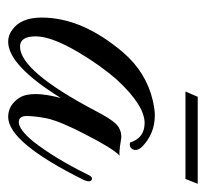

<svg xmlns="http://www.w3.org/2000/svg" viewBox="-37 -465 504 470"><g transform="rotate(90 215.0 -230.0)"><path d="M279 -24Q297 -24 326 -59Q367 -111 407 -192Q413 -206 420 -202.5Q427 -199 421 -184Q329 2 266 2Q237 2 219 -26Q201 -56 220 -127Q140 2 82 2Q66 2 53 -8Q23 -29 23 -80Q23 -179 108 -279Q157 -336 226 -352Q248 -357 262 -357Q308 -357 340 -325Q350 -314 346 -304Q342 -294 329 -296Q318 -332 281 -332Q238 -332 175 -264Q140 -224 108 -170Q69 -104 69 -65.5Q69 -27 94 -27Q154 -27 251 -211Q270 -248 283 -261.5Q296 -275 316 -275Q318 -275 323.5 -274Q329 -273 336 -272Q343 -271 350 -270.5Q357 -270 361 -271Q342 -252 310 -189Q278 -128 270 -94Q264 -63 264 -43.5Q264 -24 279 -24ZM430 -462 418 -432H204L217 -462Z"/></g></svg>

Font: #9Slide05 Great Vibes
Style: Regular
Weight: 400
Designer: Robert E. Leuschke
Foundry: Robert E. Leuschke
Version: Version 1.001